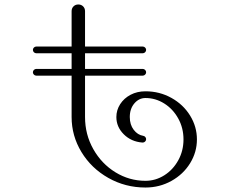

<svg xmlns="http://www.w3.org/2000/svg" viewBox="-20 -823 1040 858"><path d="M300 -300V-485H142Q136 -485 131.5 -489.5Q127 -494 127 -500Q127 -506 131.5 -510.5Q136 -515 142 -515H300V-585H142Q136 -585 131.5 -589.5Q127 -594 127 -600Q127 -606 131.5 -610.5Q136 -615 142 -615H300V-773Q300 -786 308.5 -794.5Q317 -803 330 -803Q343 -803 351.5 -794.5Q360 -786 360 -773V-615H618Q624 -615 628.5 -610.5Q633 -606 633 -600Q633 -594 628.5 -589.5Q624 -585 618 -585H360V-515H618Q624 -515 628.5 -510.5Q633 -506 633 -500Q633 -494 628.5 -489.5Q624 -485 618 -485H360V-300Q360 -222 397 -156.5Q434 -91 496 -53Q558 -15 630 -15Q675 -15 714 -39.5Q753 -64 776.5 -106.5Q800 -149 800 -200Q800 -251 776.5 -293.5Q753 -336 714 -360.5Q675 -385 630 -385Q601 -385 580.5 -361Q560 -337 560 -300Q560 -266 577.5 -243Q595 -220 620 -216Q626 -215 629.5 -210.5Q633 -206 633 -201Q633 -195 628.5 -190.5Q624 -186 618 -186H616Q566 -190 533 -223Q500 -256 500 -300Q500 -331 517 -357.5Q534 -384 563.5 -399.5Q593 -415 630 -415Q693 -415 746 -385.5Q799 -356 829.5 -306.5Q860 -257 860 -200Q860 -143 829.5 -93.5Q799 -44 746 -14.5Q693 15 630 15Q540 15 464 -28Q388 -71 344 -143.5Q300 -216 300 -300Z"/></svg>

Font: GL-CurulMinamoto Light
Style: Regular
Weight: 300
Designer: Eunice (kana); Ryoko NISHIZUKA 西塚涼子 (ideographs); Frank Grießhammer (Latin, Greek & Cyrillic); Wenlong ZHANG
Foundry: Gutenberg Labo; Adobe
Version: Version 1.002